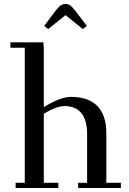

<svg xmlns="http://www.w3.org/2000/svg" viewBox="-20 -941 645 961"><path d="M32.2 -702.1V-729H196.8L199.2 -702.1V-404.8Q283.2 -456.1 335 -456.1Q422.4 -456.1 467.3 -410.2Q512.2 -364.3 512.2 -274.9V-25.9H585V0H371.1V-25.9H416V-270Q416 -340.3 386.7 -375.2Q357.4 -410.2 303.2 -410.2Q264.6 -410.2 199.2 -372.1V-25.9H272V0H58.1V-25.9H104V-702.1ZM201.2 -811 257.8 -887.2Q272.9 -906.2 283.4 -913.6Q293.9 -920.9 308.1 -920.9Q322.3 -920.9 331.8 -913.8Q341.3 -906.7 356.9 -887.2L415 -811L394 -795.9L308.1 -865.2L221.2 -795.9Z"/></svg>

Font: Dehuti Alt
Style: Bold
Weight: 700
Version: Version 1.2